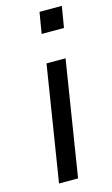

<svg xmlns="http://www.w3.org/2000/svg" viewBox="-111 -745 461 789"><g transform="rotate(-15 119.0 -351.0)"><path d="M128 -612 143 -702H238L223 -612ZM38 0 116 -490H197L119 0Z"/></g></svg>

Font: Nunito Sans 10pt SemiCondensed
Style: Italic
Weight: 400
Width: 4
Italic angle: -9°
Designer: Vernon Adams
Foundry: Vernon Adams
Version: Version 3.101;gftools[0.9.27]